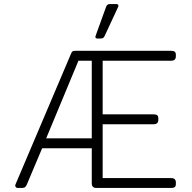

<svg xmlns="http://www.w3.org/2000/svg" viewBox="-20 -932 950 952"><path d="M453 -749 455 -757 506 -898Q509 -906 513.5 -909Q518 -912 528 -912H555Q567 -912 567 -904Q567 -899 565 -896L498 -752Q495 -746 490.5 -743.5Q486 -741 478 -741H463Q453 -741 453 -749ZM57 -18 331 -663Q335 -673 338.5 -676.5Q342 -680 351 -680H829Q841 -680 846.5 -675.5Q852 -671 852 -660V-653Q852 -631 829 -631H489V-365H742Q754 -365 759.5 -360.5Q765 -356 765 -345V-338Q765 -316 742 -316H489V-49H829Q852 -49 852 -27V-20Q852 -9 846.5 -4.5Q841 0 829 0H458Q435 0 435 -23V-197H189L113 -17Q109 -8 104 -4Q99 0 88 0H69Q61 0 57.5 -5.5Q54 -11 57 -18ZM435 -246V-631H369L209 -246Z"/></svg>

Font: Mitr ExtraLight
Style: Regular
Weight: 250
Designer: Thanarat Vachiruckul
Foundry: Cadson Demak Co.,Ltd.
Version: Version 1.000